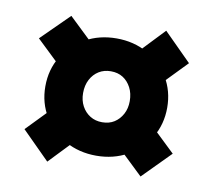

<svg xmlns="http://www.w3.org/2000/svg" viewBox="-61 -615 678 616"><g transform="rotate(10 278.5 -307.0)"><path d="M82 -304Q82 -359 108.5 -402Q135 -445 180 -470Q225 -495 281 -495Q337 -495 382 -470Q427 -445 453 -401.5Q479 -358 479 -304Q479 -250 453 -206.5Q427 -163 382 -138Q337 -113 281 -113Q225 -113 180 -138Q135 -163 108.5 -206.5Q82 -250 82 -304ZM130 -67 40 -157 129 -249 217 -158ZM124 -367 35 -452 125 -541 215 -455ZM357 -304Q357 -329 347 -348Q337 -367 320.5 -377.5Q304 -388 281 -388Q259 -388 242 -377.5Q225 -367 215 -348Q205 -329 205 -304Q205 -280 215 -261.5Q225 -243 242 -232.5Q259 -222 281 -222Q304 -222 320.5 -232.5Q337 -243 347 -261.5Q357 -280 357 -304ZM433 -72 342 -159 430 -250 522 -162ZM431 -362 342 -451 433 -547 523 -457Z"/></g></svg>

Font: Our Lexend SemiBold
Style: Regular
Weight: 600
Designer: Bonnie Shaver-Troup, Thomas Jockin
Foundry: Lexend
Version: Version 1.007